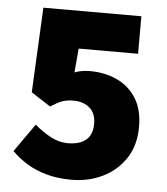

<svg xmlns="http://www.w3.org/2000/svg" viewBox="-49 -678 638 734"><g transform="rotate(5 270.0 -311.0)"><path d="M252 12Q200 12 157.5 0.5Q115 -11 81.5 -31.5Q48 -52 22 -78L98 -186Q127 -161 159.5 -143.5Q192 -126 226 -126Q256 -126 277 -135Q298 -144 309 -162Q320 -180 320 -208Q320 -249 296 -269.5Q272 -290 234 -290Q209 -290 192 -284Q175 -278 146 -260L72 -308L88 -634H464V-490H236L228 -398Q245 -404 258.5 -406Q272 -408 288 -408Q343 -408 389.5 -387Q436 -366 464 -322.5Q492 -279 492 -212Q492 -141 459 -91Q426 -41 371.5 -14.5Q317 12 252 12Z"/></g></svg>

Font: Mada Black
Style: Regular
Weight: 900
Designer: Khaled Hosny
Version: Version 1.5